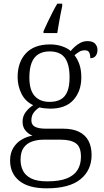

<svg xmlns="http://www.w3.org/2000/svg" viewBox="-20 -786 565 1046"><path d="M234 240Q136 240 85.5 199.5Q35 159 35 88Q35 48 52.5 19.5Q70 -9 98 -25.5Q126 -42 157 -47Q136 -55 119.5 -74Q103 -93 103 -123Q103 -153 120 -175.5Q137 -198 161 -213Q118 -233 97 -275.5Q76 -318 76 -366Q76 -447 121 -495.5Q166 -544 253 -544Q289 -544 319 -533.5Q349 -523 365 -508Q374 -519 387.5 -531.5Q401 -544 418.5 -553Q436 -562 457 -562Q485 -562 498 -548Q511 -534 511 -514Q511 -495 501.5 -482Q492 -469 472 -469Q472 -488 466 -500Q460 -512 442 -512Q425 -512 412.5 -504.5Q400 -497 386 -485Q402 -465 412.5 -435.5Q423 -406 423 -364Q423 -290 380.5 -242Q338 -194 253 -194Q241 -194 222.5 -196Q204 -198 195 -201Q177 -190 164 -173Q151 -156 151 -130Q151 -106 170.5 -95.5Q190 -85 230 -85H323Q377 -85 411.5 -67.5Q446 -50 462.5 -18Q479 14 479 58Q479 141 418.5 190.5Q358 240 234 240ZM237 202Q305 202 345 185.5Q385 169 403 139Q421 109 421 68Q421 14 393 -5.5Q365 -25 312 -25H217Q183 -25 154.5 -15Q126 -5 109 18.5Q92 42 92 85Q92 117 105 143.5Q118 170 149.5 186Q181 202 237 202ZM250 -231Q287 -231 311 -244.5Q335 -258 347 -287.5Q359 -317 359 -365Q359 -414 347 -445.5Q335 -477 311 -491.5Q287 -506 250 -506Q215 -506 190 -491Q165 -476 152.5 -444.5Q140 -413 140 -364Q140 -295 169 -263Q198 -231 250 -231ZM217 -616Q226 -637 239 -664Q252 -691 266 -718.5Q280 -746 292 -766H319V-753Q314 -730 309 -704.5Q304 -679 300 -654Q296 -629 292 -606H217Z"/></svg>

Font: Noto Serif Hebrew Light
Style: Regular
Weight: 300
Version: Version 2.003